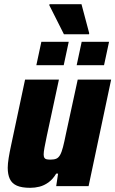

<svg xmlns="http://www.w3.org/2000/svg" viewBox="-20 -891 552 919"><path d="M125 8Q84 8 60.5 -2.5Q37 -13 27 -34.5Q17 -56 17 -88Q17 -107 21.5 -135Q26 -163 33 -195L100 -510H262L204 -240Q197 -207 193 -185Q189 -163 189 -152Q189 -141 192.5 -135.5Q196 -130 203.5 -128.5Q211 -127 222 -127Q239 -127 249.5 -131.5Q260 -136 267.5 -149Q275 -162 281.5 -187Q288 -212 296 -252L352 -510H512L404 0H249L258 -60H249Q233 -33 212 -18Q191 -3 169 2.5Q147 8 125 8ZM347 -579 371 -691H502L478 -579ZM154 -579 178 -691H309L285 -579ZM286 -727 216 -866 217 -871H370L407 -732L406 -727Z"/></svg>

Font: Saira SemiCondensed ExtraBold
Style: Italic
Weight: 800
Width: 4
Italic angle: -12°
Designer: Hector Gatti with collaboration of the Omnibus-Type team
Foundry: Omnibus-Type
Version: Version 1.101